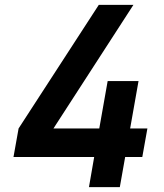

<svg xmlns="http://www.w3.org/2000/svg" viewBox="-20 -770 674 790"><path d="M586.5 -241.5 565.5 -124H495L473 0H346L367.5 -124H35.5L56.5 -241.5L386.5 -750H529L200 -241.5H388.5L423 -436.5H550L515.5 -241.5Z"/></svg>

Font: Russisch Sans
Style: Bold Italic
Weight: 700
Italic angle: -10°
Designer: Michael Sharanda (font) & Cristiano Sobral (main changes)
Foundry: Michael Sharanda
Version: Version 2.00;September 8, 2020;FontCreator 13.0.0.2681 64-bi